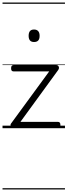

<svg xmlns="http://www.w3.org/2000/svg" viewBox="-20 -1016 535 1522"><path d="M86 0Q68 0 64.5 -13.5Q61 -27 67 -36L370 -450H88Q78 -450 73 -455.5Q68 -461 68 -475Q68 -488 73 -494Q78 -500 88 -500H427Q436 -500 441.5 -494Q447 -488 447.5 -479.5Q448 -471 442 -462L142 -50H439Q449 -50 454 -44Q459 -38 459 -23Q459 -11 454 -5.5Q449 0 439 0ZM250 -683Q228 -683 217.5 -695.5Q207 -708 207 -732Q207 -757 217.5 -769.5Q228 -782 250 -782Q271 -782 282.5 -769.5Q294 -757 294 -732Q294 -707 283 -695Q272 -683 250 -683ZM0 476H495V486H0ZM0 -20H495V0H0ZM0 -505H495V-500H0ZM0 -996H495V-986H0Z"/></svg>

Font: Playwrite PL Guides
Style: Regular
Weight: 400
Designer: Veronika Burian, José Scaglione
Foundry: TypeTogether
Version: Version 1.003